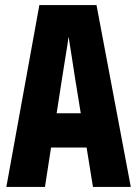

<svg xmlns="http://www.w3.org/2000/svg" viewBox="-20 -736 540 756"><path d="M5 0 135 -716H360L495 0H346L321 -155H181L157 0ZM226 -438 203 -290H298L274 -438Q269 -472 262 -516Q255 -560 250 -592Q246 -560 238.5 -516Q231 -472 226 -438Z"/></svg>

Font: Noto Sans Mono ExtraCondensed Black
Style: Regular
Weight: 900
Width: 2
Designer: Monotype Design Team
Foundry: Monotype Imaging Inc.
Version: Version 2.014